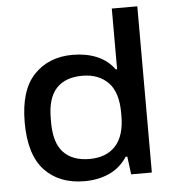

<svg xmlns="http://www.w3.org/2000/svg" viewBox="-52 -771 751 832"><g transform="rotate(-5 323.0 -355.5)"><path d="M283 12Q173 12 109.5 -55.5Q46 -123 46 -264Q46 -404 110 -471Q174 -538 278 -538Q337 -538 383.5 -518.5Q430 -499 459 -459H465V-723H576V0H486L476 -78H469Q438 -31 390 -9.5Q342 12 283 12ZM312 -82Q386 -82 426 -126Q466 -170 466 -256V-269Q466 -360 424 -402Q382 -444 312 -444Q238 -444 199 -402Q160 -360 160 -271V-254Q160 -165 199.5 -123.5Q239 -82 312 -82Z"/></g></svg>

Font: Archivo SemiExpanded Medium
Style: Regular
Weight: 500
Width: 6
Designer: Hector Gatti
Foundry: Omnibus-Type
Version: Version 2.001; ttfautohint (v1.8.3)